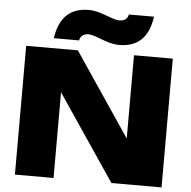

<svg xmlns="http://www.w3.org/2000/svg" viewBox="-63 -1052 1109 1114"><g transform="rotate(5 491.5 -494.5)"><path d="M366 -750H65V0H290V-499L627 0H919V-750H693V-265ZM368 -808C372 -834 392 -848 419 -848C465 -848 527 -802 602 -802C718 -802 774 -871 789 -983H643C638 -957 619 -944 591 -944C545 -944 483 -989 409 -989C293 -989 237 -920 221 -808Z"/></g></svg>

Font: Bounded ExtBd
Style: Regular
Weight: 800
Designer: Vlad Churkin
Version: Version 3.0